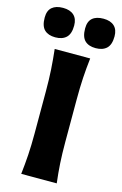

<svg xmlns="http://www.w3.org/2000/svg" viewBox="-196 -1124 756 1189"><g transform="rotate(15 182.0 -530.0)"><path d="M68.8 0Q76.2 -64.5 80.1 -125Q84 -185.5 84 -260.7V-532.7Q84 -610.8 80.1 -672.6Q76.2 -734.4 68.8 -800.8H296.4Q288.6 -734.4 284.9 -672.6Q281.2 -610.8 281.2 -532.7V-260.7Q281.2 -185.5 284.9 -125Q288.6 -64.5 296.4 0ZM311.5 -871.1Q266.6 -871.1 242.2 -894.8Q217.8 -918.5 217.8 -972.7Q217.8 -1017.6 242.4 -1038.8Q267.1 -1060.1 313 -1060.1Q357.9 -1060.1 382.3 -1037.6Q406.7 -1015.1 406.7 -971.7Q406.7 -918.5 381.8 -894.8Q356.9 -871.1 311.5 -871.1ZM52.7 -871.1Q7.8 -871.1 -16.8 -894.8Q-41.5 -918.5 -41.5 -972.7Q-41.5 -1017.6 -16.6 -1038.8Q8.3 -1060.1 53.7 -1060.1Q98.6 -1060.1 123.3 -1037.6Q147.9 -1015.1 147.9 -971.7Q147.9 -918.5 123 -894.8Q98.1 -871.1 52.7 -871.1Z"/></g></svg>

Font: Pinar DS2-Bold
Style: Regular
Weight: 700
Designer: Amin Abedi
Version: Version 2.000